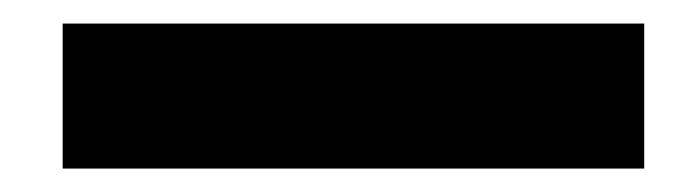

<svg xmlns="http://www.w3.org/2000/svg" viewBox="-20 -21 592 163"><path d="M33.2 -1V122.1H526.9V-1Z"/></svg>

Font: Faust Sans Bold
Style: Regular
Weight: 700
Designer: Andreas Faust
Version: Version 1.003;Glyphs 3.1.2 (3151)